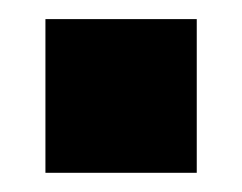

<svg xmlns="http://www.w3.org/2000/svg" viewBox="-20 -172 255 202"><path d="M187 -151.9V9.8H27.8V-151.9Z"/></svg>

Font: D-DIN-PRO Heavy
Style: Bold
Weight: 900
Designer: Charles Nix
Foundry: CyberFei
Version: Version 1.000;hotconv 1.0.109;makeotfexe 2.5.65596